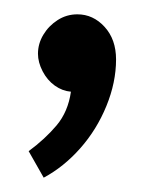

<svg xmlns="http://www.w3.org/2000/svg" viewBox="-20 -732 212 268"><path d="M88 -712Q73 -712 60.5 -704Q48 -696 40.5 -683.5Q33 -671 33 -657Q33 -645 39.5 -632.5Q46 -620 56.5 -612.5Q67 -605 79 -604Q75 -576 59 -557Q43 -538 20 -521L41 -484Q69 -499 92 -525Q115 -551 128.5 -584Q142 -617 142 -649Q142 -677 126 -694.5Q110 -712 88 -712Z"/></svg>

Font: Catamaran Thin
Style: Regular
Weight: 400
Version: Version 2.000